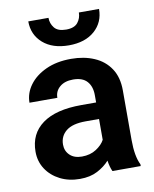

<svg xmlns="http://www.w3.org/2000/svg" viewBox="-84 -805 705 878"><g transform="rotate(-10 268.5 -366.0)"><path d="M368.2 0Q358.9 -19 354 -50.8Q332 -25.9 298.1 -8.1Q264.2 9.8 216.3 9.8Q165 9.8 124.5 -10.7Q84 -31.2 60.5 -66.9Q37.1 -102.5 37.1 -147.9Q37.1 -231 99.4 -276.4Q161.6 -321.8 280.3 -321.8H349.1V-356Q349.1 -396 328.1 -419.7Q307.1 -443.4 263.2 -443.4Q224.1 -443.4 201.2 -423.8Q178.2 -404.3 178.2 -373.5H48.8Q48.8 -417.5 76.2 -454.8Q103.5 -492.2 153.3 -515.1Q203.1 -538.1 270.5 -538.1Q330.6 -538.1 377.7 -517.8Q424.8 -497.6 451.9 -456.8Q479 -416 479 -355V-124.5Q479 -48.8 499.5 -8.3V0ZM242.7 -89.4Q281.7 -89.4 309.6 -107.7Q337.4 -126 349.1 -148.4V-245.1H286.6Q225.6 -245.1 196 -221.2Q166.5 -197.3 166.5 -158.2Q166.5 -128.4 186.8 -108.9Q207 -89.4 242.7 -89.4ZM342.8 -740.7H436.5Q436.5 -678.7 392.3 -639.6Q348.1 -600.6 272.5 -600.6Q196.8 -600.6 152.3 -639.6Q107.9 -678.7 107.9 -740.7H201.7Q201.7 -714.4 217.8 -694.1Q233.9 -673.8 272.5 -673.8Q310.5 -673.8 326.7 -694.1Q342.8 -714.4 342.8 -740.7Z"/></g></svg>

Font: Vazirmatn UI SemiBold
Style: Regular
Weight: 600
Designer: Saber Rastikerdar
Foundry: Saber Rastikerdar
Version: Version 33.003